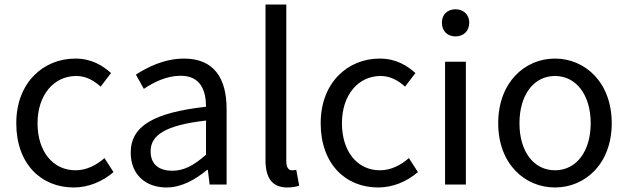

<svg xmlns="http://www.w3.org/2000/svg" viewBox="-20 -816 2777 849"><path d="M306 13C371 13 433 -13 482 -55L442 -117C408 -87 364 -63 314 -63C214 -63 146 -146 146 -271C146 -396 218 -480 317 -480C359 -480 394 -461 425 -433L471 -493C433 -527 384 -557 313 -557C173 -557 52 -452 52 -271C52 -91 162 13 306 13Z M716 13C783 13 844 -22 896 -65H899L907 0H982V-334C982 -469 927 -557 794 -557C706 -557 630 -518 581 -486L616 -423C659 -452 716 -481 779 -481C868 -481 891 -414 891 -344C660 -318 558 -259 558 -141C558 -43 625 13 716 13ZM742 -61C688 -61 646 -85 646 -147C646 -217 708 -262 891 -283V-132C838 -85 794 -61 742 -61Z M1250 13C1275 13 1290 9 1303 5L1290 -65C1280 -63 1276 -63 1271 -63C1257 -63 1246 -74 1246 -102V-796H1154V-108C1154 -31 1182 13 1250 13Z M1652 13C1717 13 1779 -13 1828 -55L1788 -117C1754 -87 1710 -63 1660 -63C1560 -63 1492 -146 1492 -271C1492 -396 1564 -480 1663 -480C1705 -480 1740 -461 1771 -433L1817 -493C1779 -527 1730 -557 1659 -557C1519 -557 1398 -452 1398 -271C1398 -91 1508 13 1652 13Z M1948 0H2040V-543H1948ZM1994 -655C2030 -655 2055 -679 2055 -716C2055 -751 2030 -775 1994 -775C1958 -775 1934 -751 1934 -716C1934 -679 1958 -655 1994 -655Z M2434 13C2567 13 2685 -91 2685 -271C2685 -452 2567 -557 2434 -557C2301 -557 2183 -452 2183 -271C2183 -91 2301 13 2434 13ZM2434 -63C2340 -63 2277 -146 2277 -271C2277 -396 2340 -480 2434 -480C2528 -480 2592 -396 2592 -271C2592 -146 2528 -63 2434 -63Z"/></svg>

Font: Noto Sans CJK HK
Style: Regular
Weight: 400
Designer: Ryoko NISHIZUKA 西塚涼子 (kana, bopomofo & ideographs); Paul D. Hunt (Latin, Greek & Cyrillic); Sandoll Communications 산돌커뮤니
Foundry: Adobe
Version: Version 2.004;hotconv 1.0.118;makeotfexe 2.5.65603